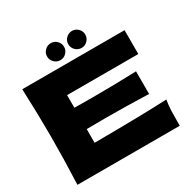

<svg xmlns="http://www.w3.org/2000/svg" viewBox="-193 -1079 1253 1263"><g transform="rotate(-30 433.5 -447.5)"><path d="M276 -183Q656 -185 827 -194Q820 -153 818.5 -109.5Q817 -66 817 0H40Q48 -194 48 -363Q48 -532 40 -726H817V-545H276V-449Q324 -448 418 -448Q577 -448 747 -454V-282Q577 -288 418 -288Q324 -288 276 -287ZM289 -831Q289 -857 308 -876Q327 -895 354 -895Q380 -895 399 -876Q418 -857 418 -831Q418 -804 399 -785Q380 -766 354 -766Q327 -766 308 -785Q289 -804 289 -831ZM450 -831Q450 -857 469 -876Q488 -895 515 -895Q541 -895 560 -876Q579 -857 579 -831Q579 -804 560 -785Q541 -766 515 -766Q488 -766 469 -785Q450 -804 450 -831Z"/></g></svg>

Font: Mantou Sans
Style: Regular
Weight: 400
Designer: Mant0u / artakana
Foundry: Mant0u / artakana
Version: Version 1.001;October 22, 2023;FontCreator 14.0.0.2901 64-bi